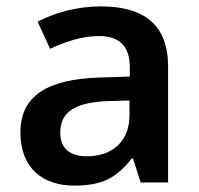

<svg xmlns="http://www.w3.org/2000/svg" viewBox="-20 -572 625 602"><path d="M296 -552C222 -552 151 -532 98 -504L137 -419C185 -441 236 -459 290 -459C351 -459 387 -431 387 -360V-332L294 -329C125 -324 44 -269 44 -157C44 -43 116 10 213 10C303 10 346 -16 393 -75H397L421 0H507V-364C507 -492 434 -552 296 -552ZM319 -255 386 -257V-211C386 -125 328 -82 253 -82C203 -82 169 -103 169 -156C169 -215 206 -251 319 -255Z"/></svg>

Font: Noto Sans Kayah Li SemiBold
Style: Regular
Weight: 600
Designer: Monotype Design Team, Sérgio Martins
Foundry: Monotype Imaging Inc.
Version: Version 2.002